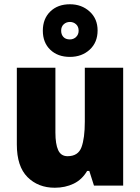

<svg xmlns="http://www.w3.org/2000/svg" viewBox="-20 -871 658 901"><path d="M558 -553V0H421L399 -69H389Q365 -28 325.5 -9Q286 10 237 10Q159 10 109 -40Q59 -90 59 -193V-553H240V-249Q240 -195 253 -166.5Q266 -138 297 -138Q347 -138 362.5 -180.5Q378 -223 378 -300V-553ZM308 -604Q251 -604 216 -637.5Q181 -671 181 -727Q181 -783 216 -817Q251 -851 308 -851Q363 -851 400.5 -817Q438 -783 438 -728Q438 -672 401 -638Q364 -604 308 -604ZM308 -686Q325 -686 337 -697.5Q349 -709 349 -727Q349 -746 337 -757Q325 -768 308 -768Q291 -768 279 -757Q267 -746 267 -727Q267 -709 277.5 -697.5Q288 -686 308 -686Z"/></svg>

Font: Noto Sans Malayalam SemiCondensed Black
Style: Regular
Weight: 900
Width: 4
Designer: Jelle Bosma - Monotype Design Team
Foundry: Monotype Imaging Inc.
Version: Version 2.104; ttfautohint (v1.8.4.7-5d5b)